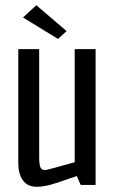

<svg xmlns="http://www.w3.org/2000/svg" viewBox="-20 -708 446 735"><path d="M202 -559 68 -641 119 -688 235 -589ZM50 -83V-520H130V-109Q130 -81 134 -69Q138 -57 153 -57Q160 -57 266 -87V-520H346V0H289L274 -34Q258 -28 250 -26Q203 -9 174 -1Q145 7 121 7Q85 7 67.5 -18Q50 -43 50 -83Z"/></svg>

Font: Homenaje
Style: Regular
Weight: 400
Designer: Constanza Artigas Preller, Agustina Mingote
Foundry: Constanza Artigas Preller, Agustina Mingote
Version: Version 1.100